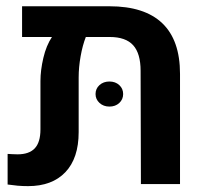

<svg xmlns="http://www.w3.org/2000/svg" viewBox="-20 -602 677 628"><path d="M337.9 -581.5Q452.6 -581.5 510.7 -526.1Q568.8 -470.7 568.8 -360.4V0H440.9L439.9 -370.1Q439.9 -427.2 415.5 -454.1Q391.1 -481 338.9 -481H260.7Q250 -453.6 243.7 -418Q237.3 -382.3 237.3 -348.1V-169.9Q237.3 -84.5 193.8 -38.8Q150.4 6.8 71.8 6.8Q53.7 6.8 37.8 5.4Q22 3.9 4.9 1.5V-98.6Q13.2 -98.1 21.2 -97.7Q29.3 -97.2 37.6 -97.2Q75.2 -97.2 93.8 -116.9Q112.3 -136.7 112.3 -178.7V-336.9Q112.3 -372.1 121.8 -412.6Q131.3 -453.1 149.9 -481H52.2V-581.5ZM337.9 -253.4Q318.4 -253.4 305.4 -265.4Q292.5 -277.3 292.5 -294.4Q292.5 -312 305.4 -323.7Q318.4 -335.4 337.9 -335.4Q357.4 -335.4 370.1 -323.7Q382.8 -312 382.8 -294.4Q382.8 -276.9 370.1 -265.1Q357.4 -253.4 337.9 -253.4Z"/></svg>

Font: Heebo SemiBold
Style: Regular
Weight: 600
Designer: Oded Ezer
Foundry: Ezer Type House
Version: Version 3.100